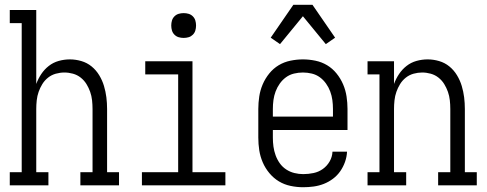

<svg xmlns="http://www.w3.org/2000/svg" viewBox="-20 -777 2040 805"><path d="M21 0V-55H71V-680H21V-735H132V-425Q140 -447 153 -466.5Q166 -486 184.5 -500.5Q203 -515 226 -521.5Q249 -528 273 -528Q297 -528 321 -521Q345 -514 364 -498.5Q383 -483 396 -461.5Q409 -440 416 -416.5Q423 -393 426 -369Q429 -345 429 -320V-55H479V0H317V-55H368V-320Q368 -338 366 -356.5Q364 -375 358 -392Q352 -409 342.5 -424.5Q333 -440 318.5 -451.5Q304 -463 286 -468Q268 -473 250 -473Q232 -473 214 -468Q196 -463 181.5 -451.5Q167 -440 157.5 -424.5Q148 -409 142 -392Q136 -375 134 -356.5Q132 -338 132 -320V-55H183V0Z M575 0V-55H727V-465H589V-520H787V-55H925V0ZM750 -618Q739 -618 729 -621Q719 -624 711.5 -631.5Q704 -639 701 -649Q698 -659 698 -670Q698 -681 701 -691Q704 -701 711.5 -708.5Q719 -716 729 -719Q739 -722 750 -722Q761 -722 771 -719Q781 -716 788.5 -708.5Q796 -701 799 -691Q802 -681 802 -670Q802 -659 799 -649Q796 -639 788.5 -631.5Q781 -624 771 -621Q761 -618 750 -618Z M1251 8Q1225 8 1198.5 2.5Q1172 -3 1149.5 -16.5Q1127 -30 1109.5 -51Q1092 -72 1081.5 -96.5Q1071 -121 1067 -147Q1063 -173 1063 -200V-320Q1063 -346 1067 -372.5Q1071 -399 1081.5 -423.5Q1092 -448 1109 -469Q1126 -490 1148.5 -503.5Q1171 -517 1197.5 -522.5Q1224 -528 1250 -528Q1276 -528 1302.5 -522.5Q1329 -517 1351.5 -503.5Q1374 -490 1391 -469Q1408 -448 1418.5 -423.5Q1429 -399 1433 -372.5Q1437 -346 1437 -320V-232H1124V-200Q1124 -181 1126.5 -162.5Q1129 -144 1135.5 -126Q1142 -108 1153 -92.5Q1164 -77 1180 -66.5Q1196 -56 1214.5 -51.5Q1233 -47 1251 -47Q1273 -47 1294.5 -51.5Q1316 -56 1333.5 -68.5Q1351 -81 1362 -100Q1373 -119 1374 -141H1435Q1434 -119 1426.5 -98Q1419 -77 1406.5 -59Q1394 -41 1376 -27.5Q1358 -14 1337.5 -6Q1317 2 1295 5Q1273 8 1251 8ZM1376 -288V-320Q1376 -339 1373.5 -357.5Q1371 -376 1364.5 -393.5Q1358 -411 1347 -426.5Q1336 -442 1321 -453Q1306 -464 1287.5 -468.5Q1269 -473 1250 -473Q1231 -473 1212.5 -468.5Q1194 -464 1179 -453Q1164 -442 1153 -426.5Q1142 -411 1135.5 -393.5Q1129 -376 1126.5 -357.5Q1124 -339 1124 -320V-288ZM1154 -592 1115 -619 1210 -757H1290L1385 -619L1346 -592L1250 -709Z M1521 0V-55H1571V-465H1521V-520H1632V-425Q1640 -447 1653 -466.5Q1666 -486 1684.5 -500.5Q1703 -515 1726 -521.5Q1749 -528 1773 -528Q1797 -528 1821 -521Q1845 -514 1864 -498.5Q1883 -483 1896 -461.5Q1909 -440 1916 -416.5Q1923 -393 1926 -369Q1929 -345 1929 -320V-55H1979V0H1817V-55H1868V-320Q1868 -338 1866 -356.5Q1864 -375 1858 -392Q1852 -409 1842.5 -424.5Q1833 -440 1818.5 -451.5Q1804 -463 1786 -468Q1768 -473 1750 -473Q1732 -473 1714 -468Q1696 -463 1681.5 -451.5Q1667 -440 1657.5 -424.5Q1648 -409 1642 -392Q1636 -375 1634 -356.5Q1632 -338 1632 -320V-55H1683V0Z"/></svg>

Font: Iosevka Curly Slab Light
Style: Regular
Weight: 300
Monospace: yes
Designer: Belleve Invis
Foundry: Belleve Invis
Version: Version 22.1.2; ttfautohint (v1.8.4)